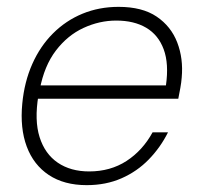

<svg xmlns="http://www.w3.org/2000/svg" viewBox="-20 -528 582 560"><path d="M233 12Q167 12 122.5 -17.5Q78 -47 58 -100.5Q38 -154 45 -226Q51 -289 74 -341Q97 -393 134.5 -430.5Q172 -468 220.5 -488Q269 -508 326 -508Q395 -508 437 -479.5Q479 -451 497 -404Q515 -357 510 -302Q509 -288 506 -271.5Q503 -255 500 -240H79L85 -279H464Q473 -342 457.5 -384Q442 -426 406.5 -447Q371 -468 319 -468Q270 -468 223.5 -446.5Q177 -425 143 -380.5Q109 -336 96 -267L92 -249Q80 -177 95.5 -128Q111 -79 148.5 -53.5Q186 -28 240 -28Q302 -28 349 -58.5Q396 -89 425 -142H470Q448 -98 414 -63Q380 -28 334.5 -8Q289 12 233 12Z"/></svg>

Font: DM Sans 24pt ExtraLight
Style: Italic
Weight: 250
Italic angle: -10°
Designer: Colophon Foundry, Jonny Pinhorn
Foundry: Colophon Foundry
Version: Version 4.004;gftools[0.9.30]